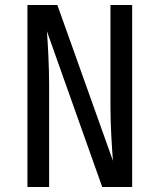

<svg xmlns="http://www.w3.org/2000/svg" viewBox="-20 -750 640 770"><path d="M177 0V-410C177 -483 172 -576 168 -625L390 0H510V-730H423V-320C423 -247 429 -154 433 -105L210 -730H90V0Z"/></svg>

Font: Tekne LDO
Style: Regular
Weight: 400
Monospace: yes
Designer: Alessio Laiso, Mario Rullo, Paolo Rosset
Foundry: Alessio Laiso
Version: Version 1.000;hotconv 1.0.109;makeotfexe 2.5.65596